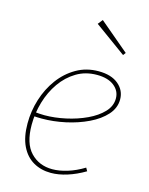

<svg xmlns="http://www.w3.org/2000/svg" viewBox="-117 -846 721 927"><g transform="rotate(15 243.5 -383.0)"><path d="M228 6Q179 6 140.5 -16Q102 -38 80 -83Q58 -128 58 -196Q58 -258 76.5 -317Q95 -376 130 -423.5Q165 -471 214.5 -499.5Q264 -528 325 -528Q389 -528 424.5 -498Q460 -468 460 -423Q460 -380 429 -345.5Q398 -311 347 -286.5Q296 -262 236 -249Q176 -236 118 -236Q105 -236 94.5 -236.5Q84 -237 73 -238L77 -258Q88 -257 100.5 -256Q113 -255 126 -255Q177 -255 232 -267Q287 -279 334 -301Q381 -323 410 -353.5Q439 -384 439 -422Q439 -460 408 -484.5Q377 -509 322 -509Q265 -509 220 -482Q175 -455 143.5 -410Q112 -365 95.5 -309Q79 -253 79 -195Q79 -102 121.5 -57.5Q164 -13 230 -13Q265 -13 305.5 -25.5Q346 -38 387 -63L396 -47Q352 -21 309 -7.5Q266 6 228 6ZM280 -772 428 -647 418 -634 261 -748Z"/></g></svg>

Font: Bitter Thin Thin
Style: Italic
Weight: 250
Italic angle: -9°
Version: Version 2.002